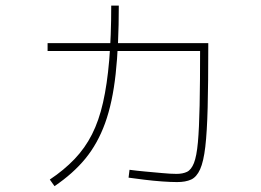

<svg xmlns="http://www.w3.org/2000/svg" viewBox="-20 -672 920 677"><path d="M433.3 -45.6 436.7 -73.3Q461.1 -70 491.7 -67.2Q522.2 -64.4 552.2 -61.7Q582.2 -58.9 602.2 -58.9Q624.4 -58.9 639.4 -66.1Q654.4 -73.3 663.9 -97.2Q673.3 -121.1 677.8 -170Q682.2 -218.9 683.9 -300.6Q685.6 -382.2 685.6 -506.7L702.2 -492.2H147.8V-520H714.4V-506.7Q714.4 -377.8 712.2 -292.2Q710 -206.7 703.9 -154.4Q697.8 -102.2 685.6 -75Q673.3 -47.8 653.9 -38.9Q634.4 -30 604.4 -30Q582.2 -30 551.7 -32.2Q521.1 -34.4 489.4 -38.3Q457.8 -42.2 433.3 -45.6ZM155.6 -38.9Q205.6 -72.2 242.8 -111.1Q280 -150 304.4 -198.3Q328.9 -246.7 343.3 -310.6Q357.8 -374.4 365 -458.9Q372.2 -543.3 372.2 -652.2H398.9Q398.9 -512.2 387.8 -411.1Q376.7 -310 350.6 -237.8Q324.4 -165.6 281.1 -112.8Q237.8 -60 172.2 -15.6Z"/></svg>

Font: Paperlogy 1 Thin
Style: Regular
Weight: 250
Designer: redesigned by Lee Juim, glyphs from Gmarket Sans & Montserrat
Foundry: PT&
Version: Version 1.001